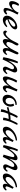

<svg xmlns="http://www.w3.org/2000/svg" viewBox="2246 -2712 522 5053"><g transform="rotate(90 2506.5 -186.0)"><path d="M337 -115C323 -101 300 -87 282 -87C267 -87 256 -96 256 -121C256 -195 351 -363 364 -386L312 -415C278 -309 182 -240 127 -240C104 -240 88 -252 88 -281C88 -323 121 -385 135 -411L91 -427C54 -398 9 -307 9 -240C9 -186 37 -166 74 -166C138 -166 222 -235 249 -273C229 -220 189 -135 189 -78C189 -43 204 -19 247 -19C314 -19 358 -80 365 -94Z M673 -118C610 -76 583 -69 556 -69C531 -69 501 -86 489 -118C658 -178 754 -256 754 -327C754 -372 712 -379 688 -379C555 -379 393 -232 393 -109C393 -43 438 0 507 0C574 0 655 -43 696 -100ZM484 -148C495 -234 586 -328 648 -328C666 -328 681 -313 681 -295C681 -247 589 -184 484 -148Z M1406 -116C1388 -96 1372 -74 1346 -74C1327 -74 1313 -90 1313 -114C1313 -165 1412 -343 1412 -375C1412 -395 1398 -412 1381 -412C1357 -412 1346 -376 1310 -302C1238 -154 1171 -93 1130 -93C1106 -93 1085 -113 1085 -137C1085 -149 1092 -187 1111 -237C1143 -300 1177 -343 1177 -375C1177 -395 1163 -412 1146 -412C1121 -412 1107 -367 1061 -277C994 -146 907 -74 868 -74C844 -74 823 -94 823 -118L785 -82C785 -35 803 -11 841 -11C887 -11 955 -53 1021 -157C1015 -123 1007 -95 1007 -71C1007 -24 1025 0 1063 0C1109 0 1189 -54 1255 -158C1247 -120 1244 -92 1244 -75C1244 -29 1268 1 1306 1C1345 1 1403 -41 1427 -99Z M1910 -121C1890 -103 1862 -73 1845 -73C1827 -73 1812 -88 1812 -103C1812 -117 1818 -139 1853 -213C1884 -279 1887 -292 1887 -318C1887 -352 1862 -378 1829 -378C1767 -378 1686 -332 1575 -142C1595 -222 1629 -343 1646 -387L1605 -400C1568 -340 1512 -177 1485 -15L1545 6C1619 -162 1690 -295 1764 -295C1785 -295 1803 -277 1803 -258C1803 -195 1734 -121 1734 -63C1734 -28 1761 -1 1796 -1C1845 -1 1902 -48 1931 -105Z M2391 -117C2373 -97 2357 -75 2331 -75C2312 -75 2298 -91 2298 -115C2298 -157 2375 -322 2387 -364L2336 -387C2247 -178 2163 -94 2115 -94C2091 -94 2070 -114 2070 -138C2070 -160 2091 -256 2153 -357L2105 -378C2084 -361 1992 -166 1992 -72C1992 -25 2010 -1 2048 -1C2094 -1 2174 -55 2240 -159C2232 -121 2229 -93 2229 -76C2229 -30 2253 0 2291 0C2330 0 2388 -42 2412 -100Z M2760 -297 2708 -281C2720 -256 2727 -226 2727 -196C2727 -133 2698 -72 2633 -72C2586 -72 2556 -111 2556 -168C2556 -264 2636 -332 2742 -332L2739 -365C2732 -366 2723 -366 2715 -366C2592 -366 2475 -246 2475 -120C2475 -41 2520 6 2598 6C2701 6 2786 -96 2786 -202C2786 -234 2778 -267 2760 -297Z M3229 -389C3212 -372 3187 -326 3133 -202C3121 -203 3110 -203 3098 -203C3074 -203 3028 -197 2999 -194C3022 -262 3066 -338 3083 -375L3040 -392C3023 -375 2985 -303 2931 -179C2873 -170 2798 -146 2798 -144C2798 -144 2799 -144 2808 -105C2834 -113 2867 -122 2910 -129C2862 -35 2857 18 2857 46L2924 55C2924 21 2934 -48 2975 -140C3003 -145 3055 -153 3085 -153C3094 -153 3103 -153 3112 -152C3079 -70 3077 -42 3077 -10L3141 -5C3161 -205 3265 -351 3268 -380Z M3742 -101C3712 -78 3702 -68 3690 -68C3667 -68 3655 -84 3655 -101C3655 -135 3717 -260 3717 -260L3675 -285C3616 -170 3513 -74 3454 -74C3426 -74 3406 -92 3406 -131C3406 -215 3516 -307 3636 -333L3678 -342L3676 -375C3504 -372 3316 -225 3316 -81C3316 -30 3343 0 3391 0C3437 0 3486 -13 3564 -93L3601 -131C3592 -107 3586 -83 3586 -62C3586 -27 3601 0 3645 0C3687 0 3747 -45 3765 -84Z M4479 -130C4449 -94 4431 -80 4411 -80C4395 -80 4383 -94 4383 -112C4383 -166 4458 -254 4458 -325C4458 -361 4435 -385 4399 -385C4344 -385 4264 -343 4152 -163C4186 -281 4197 -304 4197 -335C4197 -368 4179 -386 4146 -386C4087 -386 4017 -335 3897 -164C3915 -277 3934 -322 3961 -382L3916 -398C3876 -329 3804 -88 3798 -20L3855 -1C3882 -97 4017 -304 4081 -304C4101 -304 4116 -289 4116 -271C4116 -224 4051 -37 4050 -20L4110 1C4182 -142 4243 -301 4338 -301C4359 -301 4375 -286 4374 -265C4370 -196 4306 -124 4306 -70C4306 -31 4329 -8 4369 -8C4417 -8 4464 -46 4500 -110Z M4973 -101C4943 -78 4933 -68 4921 -68C4898 -68 4886 -84 4886 -101C4886 -135 4948 -260 4948 -260L4906 -285C4847 -170 4744 -74 4685 -74C4657 -74 4637 -92 4637 -131C4637 -215 4747 -307 4867 -333L4909 -342L4907 -375C4735 -372 4547 -225 4547 -81C4547 -30 4574 0 4622 0C4668 0 4717 -13 4795 -93L4832 -131C4823 -107 4817 -83 4817 -62C4817 -27 4832 0 4876 0C4918 0 4978 -45 4996 -84Z"/></g></svg>

Font: Marck Script
Style: Regular
Weight: 400
Designer: Denis Masharov, Marck Fogel
Foundry: Denis Masharov
Version: Version 1.002